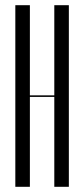

<svg xmlns="http://www.w3.org/2000/svg" viewBox="-20 -719 324 739"><path d="M95 -699V-352H189V-699H245V0H189V-346H95V0H39V-699Z"/></svg>

Font: Moniqa Cond Display
Style: Regular
Weight: 400
Width: 3
Designer: Rajesh Rajput
Foundry: Rajesh Rajput
Version: Version 1.000